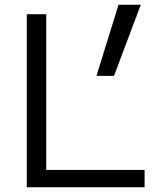

<svg xmlns="http://www.w3.org/2000/svg" viewBox="-20 -790 673 810"><path d="M93 0V-730H175V-73H590V0ZM387 -470 480 -770H574L461 -470Z"/></svg>

Font: M PLUS 1
Style: Regular
Weight: 400
Designer: Coji Morishita
Foundry: UNDERFOREST DESIGN
Version: Version 1.001